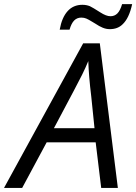

<svg xmlns="http://www.w3.org/2000/svg" viewBox="-75 -931 675 951"><path d="M336.9 -716.3H419.4L508.8 0H426.3L398.9 -226.1H156.2L34.7 0H-55.2ZM393.1 -295.9 377 -453.1Q364.7 -553.7 362.3 -628.4Q349.1 -596.2 331.5 -560.5Q313 -522.9 201.2 -313L191.9 -295.9ZM333 -907.2Q353 -907.2 370.1 -900.4Q383.8 -894 421.9 -869.6Q451.2 -850.6 472.2 -850.6Q492.7 -850.6 506.6 -864.7Q520.5 -878.9 529.8 -910.6H579.6Q564.5 -840.3 531.7 -810.1Q507.8 -786.6 468.8 -786.6Q451.2 -786.6 433.8 -793.7Q416.5 -800.8 397 -814L382.3 -822.8Q363.3 -834.5 352.5 -839.1Q341.8 -843.8 327.6 -843.8Q306.6 -843.8 292.5 -829.6Q278.3 -815.4 269.5 -784.2H220.7Q231.4 -844.2 259.8 -875.7Q288.1 -907.2 333 -907.2Z"/></svg>

Font: Viking Open Sans
Style: Italic
Weight: 400
Italic angle: -12°
Foundry: Ascender Corporation
Version: Version 2.000